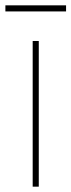

<svg xmlns="http://www.w3.org/2000/svg" viewBox="-23 -699 267 719"><path d="M99.4 0V-545.5H122.2V0ZM224.4 -679V-656.2H-2.8V-679Z"/></svg>

Font: Inter P Thin
Style: Regular
Weight: 100
Designer: Rasmus Andersson
Foundry: rsms
Version: Version 3.018;git-588b23468